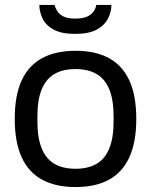

<svg xmlns="http://www.w3.org/2000/svg" viewBox="-20 -743 610 775"><path d="M284.8 12Q205.2 12 150.4 -17.5Q95.6 -47 67.5 -108Q39.5 -169 39.5 -263Q39.5 -358 67.5 -418.5Q95.6 -479 150.4 -508.5Q205.2 -538 284.8 -538Q365.3 -538 419.6 -508.5Q473.9 -479 502 -418.5Q530.1 -358 530.1 -263Q530.1 -169 502 -108Q473.9 -47 419.6 -17.5Q365.3 12 284.8 12ZM284.8 -61.8Q336 -61.8 370.1 -81.9Q404.2 -102 421.3 -144.4Q438.5 -186.7 438.5 -252.3V-273.7Q438.5 -339.8 421.3 -381.9Q404.2 -424 370.1 -444.1Q336 -464.2 284.8 -464.2Q233.5 -464.2 199.4 -444.1Q165.4 -424 148.2 -381.9Q131 -339.8 131 -273.7V-252.3Q131 -186.7 148.2 -144.4Q165.4 -102 199.4 -81.9Q233.5 -61.8 284.8 -61.8ZM282.8 -606.2Q227.7 -606.2 195.9 -623.9Q164.2 -641.6 151.5 -668.9Q138.8 -696.2 138.8 -723H200Q202.9 -712.5 210.5 -699.4Q218 -686.2 235.1 -677.1Q252.2 -667.9 283.8 -667.9Q316.2 -667.9 334.1 -677.1Q351.9 -686.2 359.7 -699.4Q367.5 -712.5 368.5 -723H429.7Q429.7 -696.2 416.3 -668.9Q402.9 -641.6 371.2 -623.9Q339.5 -606.2 282.8 -606.2Z"/></svg>

Font: Archivo SemiBold
Style: Regular
Weight: 600
Designer: Hector Gatti
Foundry: Omnibus-Type
Version: Version 2.001